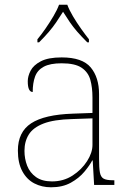

<svg xmlns="http://www.w3.org/2000/svg" viewBox="-20 -786 557 816"><path d="M197 10Q158 10 126 -6.5Q94 -23 75 -58Q56 -93 56 -146Q56 -225 112.5 -262Q169 -299 290 -303L373 -306V-371Q373 -414 364 -446.5Q355 -479 327 -498Q299 -517 242 -517Q193 -517 166 -502.5Q139 -488 129 -460.5Q119 -433 119 -395Q109 -395 103.5 -406Q98 -417 98 -441Q98 -462 110 -485.5Q122 -509 153.5 -525.5Q185 -542 242 -542Q330 -542 365.5 -499.5Q401 -457 401 -386V-110Q401 -73 404.5 -53.5Q408 -34 420 -27Q432 -20 459 -20H466V0H380L374 -104H372Q361 -83 338.5 -56Q316 -29 281 -9.5Q246 10 197 10ZM201 -15Q250 -15 288.5 -40Q327 -65 350 -101Q373 -137 373 -170V-283L287 -280Q209 -278 165 -261Q121 -244 102.5 -214.5Q84 -185 84 -145Q84 -111 95.5 -81.5Q107 -52 133 -33.5Q159 -15 201 -15ZM139 -619Q155 -638 173 -664Q191 -690 207 -717Q223 -744 231 -766H266Q274 -744 290 -717Q306 -690 324.5 -664Q343 -638 358 -619V-606H351Q326 -631 308.5 -651Q291 -671 277 -691.5Q263 -712 248 -736Q233 -712 219 -691.5Q205 -671 188 -651Q171 -631 146 -606H139Z"/></svg>

Font: Noto Serif Gujarati Thin
Style: Regular
Weight: 250
Version: Version 2.102